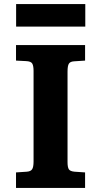

<svg xmlns="http://www.w3.org/2000/svg" viewBox="-20 -921 496 941"><path d="M58.5 0V-76L111.5 -79.5Q131 -81 137.7 -91.8Q144.5 -102.5 144.5 -130V-573.5Q144.5 -598 138.2 -609.2Q132 -620.5 108 -621.5L58.5 -624V-700H397V-624L343.5 -620.5Q324.5 -619.5 317.8 -609.2Q311 -599 311 -570V-126.5Q311 -101.5 317.3 -91.5Q323.5 -81.5 345.5 -79.5L397 -76V0ZM59 -790.5V-901H398V-790.5Z"/></svg>

Font: Literata Variable Black
Style: Regular
Weight: 900
Designer: Latin by Veronika Burian and Jose Scaglione. Greek by Irene Vlachou. Cyrillic by Vera Evstafieva.
Foundry: TypeTogether
Version: Version 3.021